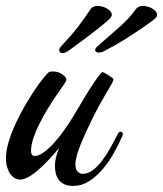

<svg xmlns="http://www.w3.org/2000/svg" viewBox="-54 -613 540 636"><path d="M351.1 -162.1Q338.4 -132.8 321.5 -103.3Q304.7 -73.7 284.2 -50.3Q263.7 -26.9 239.7 -12Q215.8 2.9 189 2.9Q168.9 2.9 157 -3.7Q145 -10.3 138.7 -20Q132.3 -29.8 130.1 -41.7Q127.9 -53.7 127.9 -64Q127.9 -75.2 131.1 -90.1Q134.3 -105 142.1 -123Q125 -102.5 107.4 -83.7Q89.8 -64.9 73 -50.3Q56.2 -35.6 40.5 -26.9Q24.9 -18.1 12.2 -18.1Q4.4 -18.1 -3.9 -22.2Q-12.2 -26.4 -18.8 -35.2Q-25.4 -43.9 -29.8 -57.6Q-34.2 -71.3 -34.2 -89.8Q-34.2 -114.3 -24.9 -144.5Q-15.6 -174.8 -1.2 -205.8Q13.2 -236.8 30.5 -266.4Q47.9 -295.9 64 -319.3Q80.1 -342.8 92.5 -357.9Q105 -373 109.9 -375Q110.8 -375.5 114.7 -376Q118.7 -376.5 124.5 -376.2Q130.4 -376 137.5 -374Q144.5 -372.1 151.9 -367.2Q158.2 -362.3 160.6 -359.9Q163.1 -357.4 164.1 -355Q166.5 -350.6 165.8 -347.7Q165 -344.7 164.1 -342.8Q162.6 -339.8 153.6 -327.1Q144.5 -314.5 131.6 -295.4Q118.7 -276.4 104.2 -252.7Q89.8 -229 77.4 -204.6Q64.9 -180.2 56.9 -156.5Q48.8 -132.8 48.8 -113.8Q48.8 -104 52.2 -100.1Q55.7 -96.2 61 -96.2Q73.2 -96.2 89.1 -107.2Q105 -118.2 122.1 -136.5Q139.2 -154.8 156.2 -178.5Q173.3 -202.1 189 -228Q233.9 -304.7 257.3 -339.4Q280.8 -374 286.1 -374Q288.1 -374 293.7 -370.8Q299.3 -367.7 305.7 -363.5Q312 -359.4 316.9 -355.7Q321.8 -352.1 321.8 -351.1Q321.8 -345.2 315.7 -334.7Q309.6 -324.2 297.9 -304.4Q286.1 -284.7 269.3 -253.7Q252.4 -222.7 231 -175.8Q224.6 -161.6 218.3 -147Q211.9 -132.3 207 -118.4Q202.1 -104.5 199 -91.8Q195.8 -79.1 195.8 -68.8Q195.8 -51.8 203.4 -44.4Q210.9 -37.1 219.2 -37.1Q237.3 -37.1 253.2 -49.1Q269 -61 283.4 -79.8Q297.9 -98.6 311 -122.1Q324.2 -145.5 335.9 -168.9Q339.8 -176.8 345.2 -176.8Q348.1 -176.8 350.6 -174.8Q353 -172.9 353 -168.9Q353 -167.5 352.5 -166Q352.1 -164.6 351.1 -162.1ZM247.1 -584Q250 -588.4 256.1 -590.8Q262.2 -593.3 269 -593.3Q276.9 -593.3 285.2 -591.1Q293.5 -588.9 300.5 -584.7Q307.6 -580.6 312 -575.2Q316.4 -569.8 316.4 -564Q316.4 -560.1 313 -555.2Q310.5 -551.3 297.1 -539.8Q283.7 -528.3 263.7 -512.7Q243.7 -497.1 219.5 -479Q195.3 -460.9 171.4 -443.8Q161.1 -437 153.3 -437Q142.1 -437 142.1 -447.3Q142.1 -451.7 147 -458Q167.5 -480 181.2 -495.8Q194.8 -511.7 205.3 -525.4Q215.8 -539.1 225.3 -552.7Q234.9 -566.4 247.1 -584ZM397 -584Q400.4 -588.4 406.2 -590.8Q412.1 -593.3 418.9 -593.3Q426.8 -593.3 435.1 -591.1Q443.4 -588.9 450.4 -584.7Q457.5 -580.6 461.9 -575.2Q466.3 -569.8 466.3 -564Q466.3 -559.6 463.4 -555.2Q461.4 -552.7 452.4 -545.7Q443.4 -538.6 429.4 -528.8Q415.5 -519 397.9 -507.3Q380.4 -495.6 362.1 -484.1Q343.8 -472.7 325.2 -462.2Q306.6 -451.7 291 -443.8Q285.2 -440.9 280.8 -439.9Q276.4 -439 272.9 -439Q267.1 -439 264.2 -441.4Q261.2 -443.8 261.2 -447.3Q261.2 -452.1 267.1 -458Q287.1 -476.1 305.2 -491.5Q323.2 -506.8 339.6 -521.5Q356 -536.1 370.4 -551.3Q384.8 -566.4 397 -584Z"/></svg>

Font: Mervale Script
Style: Regular
Weight: 400
Designer: Astigmatic (AOETI)
Foundry: Astigmatic (AOETI)
Version: Version 1.000